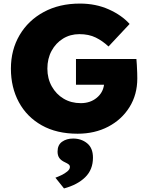

<svg xmlns="http://www.w3.org/2000/svg" viewBox="-20 -738 829 1074"><path d="M414 10Q297 10 213.5 -37Q130 -84 85.5 -166.5Q41 -249 41 -354Q41 -459 89.5 -541.5Q138 -624 225 -671Q312 -718 427 -718Q516 -718 588.5 -685.5Q661 -653 705 -604L587 -478Q554 -509 515.5 -528Q477 -547 424 -547Q373 -547 332.5 -522Q292 -497 268.5 -453.5Q245 -410 245 -354Q245 -299 269.5 -255Q294 -211 336 -186Q378 -161 432 -161Q484 -161 520 -190Q556 -219 562 -264H405V-408H743Q744 -397 745.5 -374.5Q747 -352 747.5 -330Q748 -308 748 -299Q748 -209 704.5 -139Q661 -69 585.5 -29.5Q510 10 414 10ZM338 316 290 256Q304 251 323 242Q342 233 356.5 221Q371 209 371 196Q371 187 364 181.5Q357 176 344 170Q322 160 312 146Q302 132 302 110Q302 73 327 55Q352 37 389 37Q435 37 467.5 63.5Q500 90 500 144Q500 211 456.5 253.5Q413 296 338 316Z"/></svg>

Font: Lexend Deca ExtraBold
Style: Regular
Weight: 800
Designer: Bonnie Shaver-Troup, Thomas Jockin
Foundry: Lexend
Version: Version 1.008; ttfautohint (v1.8.4.7-5d5b)